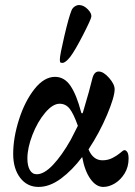

<svg xmlns="http://www.w3.org/2000/svg" viewBox="-20 -723 531 757"><path d="M32 -116Q32 -180 55 -252Q78 -324 116 -372Q154 -420 197 -420Q234 -420 258 -384.5Q282 -349 300 -280Q301 -276 303.5 -276Q306 -276 307 -280Q335 -374 344 -413Q351 -441 369 -441Q388 -441 410 -416Q432 -391 432 -371Q432 -341 402 -270Q372 -199 329 -134Q347 -91 384 -91Q406 -91 424 -100.5Q442 -110 452 -118.5Q462 -127 465 -129Q469 -131 472 -131Q475 -131 479 -127Q487 -120 487 -98Q487 -65 471.5 -39.5Q456 -14 433 0Q410 14 387 14Q359 14 336.5 -17.5Q314 -49 304 -104Q265 -52 220.5 -19Q176 14 132 14Q87 14 59.5 -22Q32 -58 32 -116ZM259 -172Q277 -207 287 -227Q270 -275 254.5 -294.5Q239 -314 215 -314Q188 -314 158 -278.5Q128 -243 108 -191.5Q88 -140 88 -98Q88 -70 97.5 -53Q107 -36 125 -36Q154 -36 189 -73Q224 -110 259 -172ZM216 -489Q216 -505 233.5 -580Q251 -655 262 -682Q266 -692 275.5 -698Q285 -704 294 -703Q311 -702 326.5 -686Q342 -670 340 -657Q339 -647 307.5 -585.5Q276 -524 257 -499Q238 -475 226 -475Q219 -475 217.5 -477.5Q216 -480 216 -489Z"/></svg>

Font: EB Garamond SemiBold
Style: Regular
Weight: 600
Designer: Georg Duffner and Octavio Pardo
Foundry: Georg Duffner
Version: Version 1.000